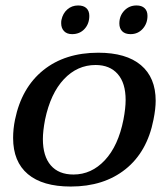

<svg xmlns="http://www.w3.org/2000/svg" viewBox="-20 -673 600 703"><path d="M204 -588Q204 -596 205 -600Q210 -624 226.5 -638.5Q243 -653 266 -653Q286 -653 296.5 -643Q307 -633 307 -615Q307 -586 289.5 -567Q272 -548 244 -548Q225 -548 214.5 -559Q204 -570 204 -588ZM417 -587Q417 -615 435 -634Q453 -653 480 -653Q499 -653 509.5 -643Q520 -633 520 -615Q520 -587 502.5 -567.5Q485 -548 458 -548Q438 -548 427.5 -558.5Q417 -569 417 -587ZM28 -168Q28 -201 35 -235Q59 -352 138.5 -416Q218 -480 340 -480Q442 -480 496 -434.5Q550 -389 550 -304Q550 -275 542 -235Q519 -117 439.5 -53.5Q360 10 239 10Q136 10 82 -35.5Q28 -81 28 -168ZM432 -235Q440 -277 440 -307Q440 -369 411 -402Q382 -435 330 -435Q263 -435 214 -383Q165 -331 145 -235Q137 -193 137 -164Q137 -101 166 -67.5Q195 -34 249 -34Q315 -34 364 -86.5Q413 -139 432 -235Z"/></svg>

Font: Taviraj Medium
Style: Italic
Weight: 500
Italic angle: -12°
Designer: Katatrad Team
Foundry: CadsonDemak
Version: Version 1.001